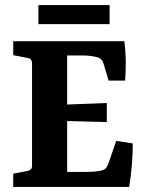

<svg xmlns="http://www.w3.org/2000/svg" viewBox="-20 -735 568 755"><path d="M407 -418 387 -485Q381 -504 366 -509Q356 -512 339.5 -514.5Q323 -517 305 -517H244V-324L400 -330V-255L244 -259V-59H321Q339 -59 358 -61Q377 -63 387 -67Q395 -71 398.5 -76Q402 -81 406 -91L437 -181L502 -171Q502 -127 498.5 -85.5Q495 -44 488 0H32V-52L89 -63Q106 -66 106 -83V-486Q106 -504 89 -507L32 -518V-573H469Q474 -535 474.5 -496.5Q475 -458 472 -418ZM131 -715H411V-640H131Z"/></svg>

Font: Rasa
Style: Bold
Weight: 700
Designer: Anna Giedrys (Yrsa+Rasa design), David Brezina (Yrsa art-direction, Rasa art-direction, design)
Foundry: Rosetta Type Foundry
Version: Version 2.004